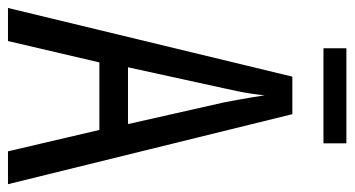

<svg xmlns="http://www.w3.org/2000/svg" viewBox="-224 -666 890 482"><g transform="rotate(90 221.0 -425.0)"><path d="M359.9 0 306.2 -229.5H136.7L83 0H0L172.4 -713.9H266.6L442.4 0ZM291.5 -301.3 236.8 -543.5Q233.4 -561.5 230.2 -578.9Q227.1 -596.2 224.4 -612.5Q221.7 -628.9 219.2 -644.5Q217.8 -628.9 215.3 -612.3Q212.9 -595.7 209.5 -578.9Q206.1 -562 202.1 -544.4L148.9 -301.3ZM339.8 -849.6V-792H101.1V-849.6Z"/></g></svg>

Font: Open Sans Condensed
Style: Regular
Weight: 400
Width: 3
Designer: Monotype Design Team
Foundry: Monotype Imaging Inc.
Version: Version 3.000